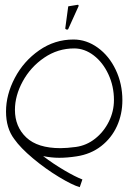

<svg xmlns="http://www.w3.org/2000/svg" viewBox="-20 -654 543 797"><path d="M226 1Q194 1 159 -6Q201 26 247 53Q293 80 322 91L311 123Q280 114 224.5 80.5Q169 47 117 3.5Q65 -40 39 -77Q5 -122 5 -191Q5 -261 41.5 -330.5Q78 -400 142.5 -445Q207 -490 285 -490Q339 -490 386 -456Q433 -422 460.5 -364Q488 -306 488 -238Q488 -180 465.5 -130.5Q443 -81 400 -47.5Q357 -14 298 -5Q259 1 226 1ZM42 -198Q42 -128 89 -83.5Q136 -39 231 -39Q257 -39 295 -44Q339 -50 375 -78.5Q411 -107 432 -149.5Q453 -192 453 -239Q453 -296 430 -345.5Q407 -395 369 -424Q331 -453 288 -453Q220 -453 163.5 -414.5Q107 -376 74.5 -316.5Q42 -257 42 -198ZM302 -634Q304 -635 305.5 -633Q307 -631 306 -628L263 -533Q261 -531 259 -531Q256 -531 253 -533Q250 -535 251 -537L263 -626Q263 -628 265 -628Z"/></svg>

Font: Vibes
Style: Regular
Weight: 400
Designer: AbdElmomen Kadhim
Version: Version 1.100